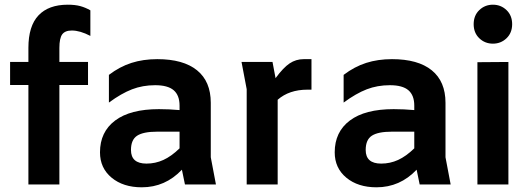

<svg xmlns="http://www.w3.org/2000/svg" viewBox="-20 -786 2260 818"><path d="M101 -424H23V-522H101V-582Q101 -675 144 -720.5Q187 -766 269 -766Q300 -766 322 -760Q344 -754 365 -742V-633Q321 -656 286 -656Q257 -656 245 -639.5Q233 -623 233 -582V-522H355V-424H233V0H101Z M768 0 755 -63Q684 12 584 12Q505 12 455.5 -29Q406 -70 406 -137Q406 -224 470.5 -272.5Q535 -321 657 -321Q701 -321 745 -317V-336Q745 -380 720 -401.5Q695 -423 641 -423Q588 -423 542.5 -405.5Q497 -388 444 -349V-467Q490 -502 540 -518Q590 -534 650 -534Q761 -534 819.5 -486.5Q878 -439 878 -348V-116L900 0ZM604 -89Q642 -89 676 -104.5Q710 -120 745 -154V-225H649Q591 -225 564.5 -208Q538 -191 538 -147Q538 -89 604 -89Z M1307 -534V-404H1290Q1212 -404 1163 -361V0H1031V-406L1009 -522H1141L1154 -453Q1187 -498 1214 -516Q1241 -534 1274 -534Z M1768 0 1755 -63Q1684 12 1584 12Q1505 12 1455.5 -29Q1406 -70 1406 -137Q1406 -224 1470.5 -272.5Q1535 -321 1657 -321Q1701 -321 1745 -317V-336Q1745 -380 1720 -401.5Q1695 -423 1641 -423Q1588 -423 1542.5 -405.5Q1497 -388 1444 -349V-467Q1490 -502 1540 -518Q1590 -534 1650 -534Q1761 -534 1819.5 -486.5Q1878 -439 1878 -348V-116L1900 0ZM1604 -89Q1642 -89 1676 -104.5Q1710 -120 1745 -154V-225H1649Q1591 -225 1564.5 -208Q1538 -191 1538 -147Q1538 -89 1604 -89Z M1998 -683Q1998 -720 2022 -743Q2046 -766 2080 -766Q2114 -766 2138 -743Q2162 -720 2162 -683Q2162 -646 2138 -623Q2114 -600 2080 -600Q2046 -600 2022 -623Q1998 -646 1998 -683ZM2146 -522V0H2014V-521Z"/></svg>

Font: AmikoBold
Style: Bold
Weight: 700
Designer: Pablo Impallari, Rodrigo Fuenzalida, Andres Torresi
Foundry: Impallari Type
Version: Version 1.000; ttfautohint (v1.3)